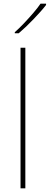

<svg xmlns="http://www.w3.org/2000/svg" viewBox="-20 -1018 269 1038"><path d="M117 0H91V-760H117ZM229 -991Q216 -974 198.5 -954.5Q181 -935 161.5 -914.5Q142 -894 121.5 -874.5Q101 -855 81 -838H60V-844Q83 -864 109.5 -892Q136 -920 160.5 -948.5Q185 -977 199 -998H229Z"/></svg>

Font: Noto Sans Hebrew Thin
Style: Regular
Weight: 250
Designer: Monotype Design Team
Foundry: Monotype Imaging Inc.
Version: Version 2.003